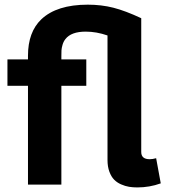

<svg xmlns="http://www.w3.org/2000/svg" viewBox="-20 -799 732 831"><path d="M574.2 12.2Q555.2 12.2 538.6 9.5Q522 6.8 504.2 -1Q486.3 -8.8 473.9 -21.5Q461.4 -34.2 453.4 -55.9Q445.3 -77.6 445.3 -106.4V-645.5Q397.5 -662.1 351.1 -662.1Q288.1 -662.1 263.2 -629.9Q254.9 -619.6 250.7 -605.2Q246.6 -590.8 246.1 -581.3Q245.6 -571.8 245.6 -555.7V-542H353.5V-427.7H245.6V0H101.1V-427.7H12.2V-542H101.1V-557.6Q101.1 -660.2 158.7 -715.3Q225.6 -778.8 359.9 -778.8Q418.9 -778.8 470.7 -765.6Q522.5 -752.4 591.3 -720.2V-141.1Q591.3 -109.9 627.9 -109.9Q640.6 -109.9 655.8 -114.3L675.8 -5.4Q627.4 12.2 574.2 12.2Z"/></svg>

Font: Acari Sans Neue Black
Style: Regular
Weight: 900
Designer: Alfredo Marco Pradil
Foundry: Alfredo Marco Pradil
Version: Version 1.045;June 16, 2019;FontCreator 11.5.0.2425 64-bit; 